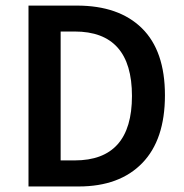

<svg xmlns="http://www.w3.org/2000/svg" viewBox="-20 -674 665 694"><path d="M199.2 -94.2H250Q457 -94.2 457 -327.1Q457 -560.1 250 -560.1H199.2ZM83 0V-653.8H257.8Q409.7 -653.8 492.9 -572Q576.2 -490.2 576.2 -329.6Q576.2 -168.9 494.1 -84.5Q412.1 0 264.2 0Z"/></svg>

Font: SourceSansPro-Semibold
Style: Regular
Weight: 600
Designer: Paul D. Hunt
Foundry: Adobe Systems Incorporated
Version: Version 2.020;PS 2.0;hotconv 1.0.86;makeotf.lib2.5.63406